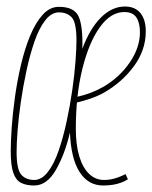

<svg xmlns="http://www.w3.org/2000/svg" viewBox="-20 -560 468 590"><path d="M85 10Q61 10 45 2Q29 -6 21 -28.5Q13 -51 13 -96Q13 -125 16 -168.5Q19 -212 26 -262Q33 -312 44.5 -361Q56 -410 72.5 -450Q89 -490 111 -514.5Q133 -539 161 -539Q208 -539 221.5 -509.5Q235 -480 233 -410Q256 -472 290 -506Q324 -540 364 -540Q385 -540 399 -531Q413 -522 420.5 -505Q428 -488 428 -464Q428 -406 391.5 -356.5Q355 -307 299 -275Q279 -264 256.5 -256.5Q234 -249 212 -244L215 -262Q238 -267 259 -275Q280 -283 299 -294Q348 -323 379 -368.5Q410 -414 410 -461Q410 -490 399 -506.5Q388 -523 362 -523Q320 -523 286.5 -476Q253 -429 233 -348Q213 -267 213 -164Q213 -115 223.5 -80Q234 -45 253.5 -26Q273 -7 300 -7Q311 -7 321.5 -9Q332 -11 343 -15Q354 -19 366 -25L373 -9Q364 -3 351.5 1.5Q339 6 325.5 8Q312 10 297 10Q251 10 224.5 -31.5Q198 -73 195 -153Q179 -85 151.5 -37.5Q124 10 85 10ZM85 -7Q108 -7 127 -31.5Q146 -56 160 -96.5Q174 -137 184.5 -185.5Q195 -234 202 -282.5Q209 -331 212 -371.5Q215 -412 215 -435Q215 -491 200.5 -506.5Q186 -522 161 -522Q138 -522 119 -497.5Q100 -473 86 -432.5Q72 -392 61.5 -343.5Q51 -295 44 -246.5Q37 -198 34 -158Q31 -118 31 -94Q31 -39 45.5 -23Q60 -7 85 -7Z"/></svg>

Font: Georama ExtraCondensed Thin
Style: Italic
Weight: 100
Width: 2
Italic angle: -9°
Designer: Jean-Baptiste Levee
Foundry: Production Type
Version: Version 1.001